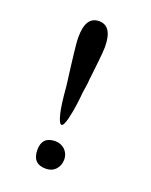

<svg xmlns="http://www.w3.org/2000/svg" viewBox="-114 -720 551 700"><g transform="rotate(20 162.0 -370.0)"><path d="M202.1 -138.2Q202.1 -114.3 187.5 -98.9Q172.9 -83.5 149.4 -83.5Q97.7 -83.5 97.7 -138.2Q97.7 -189.9 149.4 -189.9Q160.6 -189.9 170.4 -185.8Q180.2 -181.6 187.3 -174.6Q194.3 -167.5 198.2 -158Q202.1 -148.4 202.1 -138.2ZM201.2 -573.7Q201.2 -565.4 200 -550.3Q198.7 -535.2 196.8 -517.1Q194.8 -499 192.6 -479.7Q190.4 -460.4 188.5 -443.8Q188.5 -438 187.3 -429Q186 -419.9 184.8 -411.1Q183.6 -402.3 182.4 -395.5Q181.2 -388.7 181.2 -387.7Q181.2 -383.8 179.9 -372.3Q178.7 -360.8 176.8 -345.9Q174.8 -331.1 171.9 -314.7Q168.9 -298.3 165.5 -284.7Q162.1 -271 158 -262.2Q153.8 -253.4 149.4 -253.4Q144.5 -253.4 139.9 -262.9Q135.3 -272.5 131.1 -289.8Q127 -307.1 123.8 -332Q120.6 -356.9 118.2 -387.7Q117.7 -393.6 116 -406.5Q114.3 -419.4 112.1 -436.8Q109.9 -454.1 107.4 -474.1Q105 -494.1 102.8 -512.9Q100.6 -531.7 99.1 -548.1Q97.7 -564.5 97.7 -575.2Q97.7 -655.8 149.4 -655.8Q201.2 -655.8 201.2 -573.7Z"/></g></svg>

Font: XB Khoramshahr
Style: Regular
Weight: 400
Designer: Behnam
Foundry: Irmug
Version: Version 8.005 2009